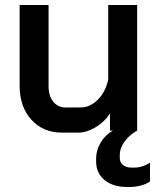

<svg xmlns="http://www.w3.org/2000/svg" viewBox="-20 -519 629 763"><path d="M576 127V202Q563 212 541 218Q519 224 497 224H484Q429 224 395.5 196.5Q362 169 362 123V110Q362 78 380 47.5Q398 17 429 0H417V-68Q395 -34 359.5 -13Q324 8 292 8H226Q151 8 104.5 -43.5Q58 -95 58 -178V-499H173V-176Q173 -138 191.5 -115Q210 -92 240 -92H300Q338 -92 368.5 -122.5Q399 -153 410 -202V-499H525V0Q494 17 475 43.5Q456 70 456 96V109Q456 126 468.5 136.5Q481 147 502 147H515Q530 147 547 141.5Q564 136 576 127Z"/></svg>

Font: Bai Jamjuree SemiBold
Style: Regular
Weight: 600
Version: Version 1.000; ttfautohint (v1.6)